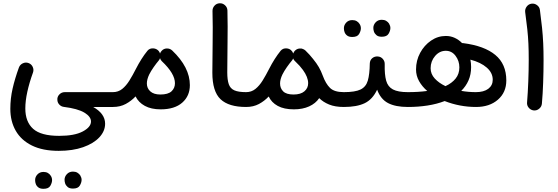

<svg xmlns="http://www.w3.org/2000/svg" viewBox="-20 -638 3450 1188"><path d="M43.9 35.6Q43.9 -28.3 57.9 -89.6Q71.8 -150.9 97.2 -220.7Q104 -238.3 121.3 -246.3Q138.7 -254.4 156.2 -248Q174.3 -241.7 182.4 -224.1Q190.4 -206.5 184.1 -189Q161.6 -127 149.2 -70.6Q136.7 -14.2 136.7 33.2Q136.7 115.7 185.1 159.2Q233.4 202.6 346.2 202.6Q440.9 202.6 491.9 175.5Q543 148.4 543 113.8Q543 83.5 502 58.8Q460.9 34.2 375 23.4Q358.9 21.5 347.4 9.5Q335.9 -2.4 335 -18.6Q333 -38.6 346.9 -53.2Q360.8 -67.9 380.9 -67.9H678.7Q697.8 -67.9 711.2 -54.4Q724.6 -41 724.6 -22Q724.6 -2.9 711.2 10.5Q697.8 23.9 678.7 23.9H556.6Q630.4 65.4 630.4 127.4Q630.4 173.3 594.7 211.7Q559.1 250 494.4 272.7Q429.7 295.4 343.3 295.4Q244.6 295.4 178 262.7Q111.3 230 77.6 171.4Q43.9 112.8 43.9 35.6ZM379.4 474.1Q379.4 455.1 393.8 439.5Q408.2 423.8 431.6 423.8Q447.8 423.8 459 430.7Q470.2 437.5 476.6 447.3Q484.9 461.4 484.9 474.6Q484.9 491.2 473.9 510Q462.9 528.8 431.6 528.8Q410.2 528.8 398.9 519.3Q387.7 509.8 383.3 497.6Q379.4 485.8 379.4 474.1ZM197.3 476.1Q197.3 456.5 211.7 441.2Q226.1 425.8 249 425.8Q265.1 425.8 276.4 432.4Q287.6 439 293.9 449.2Q302.2 461.4 302.2 476.6Q302.2 492.7 291.5 511.5Q280.8 530.3 249 530.3Q228 530.3 216.6 521Q205.1 511.7 201.2 499.5Q197.3 489.3 197.3 476.1Z M632.8 -22Q632.8 -41 646.2 -54.4Q659.7 -67.9 678.7 -67.9Q711.4 -67.9 736.1 -87.6Q760.7 -107.4 781 -140.1Q801.3 -172.9 821.3 -212.4Q836.9 -243.2 855.2 -272Q873.5 -300.8 891.1 -322.3L892.1 -323.7Q906.7 -341.3 931.2 -338.4Q945.3 -336.9 956.1 -328.1Q966.3 -319.8 970.2 -306.6Q973.1 -316.4 980.5 -323.7Q993.2 -337.9 1012.5 -338.1Q1031.7 -338.4 1045.4 -325.7Q1154.8 -221.7 1154.8 -111.3Q1154.8 -44.4 1107.7 -2.9Q1060.5 38.6 974.1 38.6Q915.5 38.6 876.2 17.1Q836.9 -4.4 818.8 -41.5Q793 -13.7 758.3 5.1Q723.6 23.9 678.7 23.9Q659.7 23.9 646.2 10.5Q632.8 -2.9 632.8 -22ZM888.7 -121.6Q888.7 -91.8 910.2 -72.5Q931.6 -53.2 972.2 -53.2Q1020 -53.2 1041.3 -73Q1062.5 -92.8 1062.5 -123Q1062.5 -182.6 981.9 -258.8Q973.6 -266.6 970.2 -277.8Q967.3 -269.5 961.9 -263.2Q947.3 -246.1 930.7 -222.4Q914.1 -198.7 903.3 -177.2Q888.7 -146.5 888.7 -121.6Z M1293.9 -188.5Q1293.9 -280.8 1295.7 -373.8Q1297.4 -466.8 1294.9 -569.8Q1294.4 -588.9 1307.4 -603Q1320.3 -617.2 1339.4 -617.7Q1357.9 -618.7 1372.3 -605.5Q1386.7 -592.3 1387.2 -573.2Q1389.6 -471.7 1387.9 -377.4Q1386.2 -283.2 1386.2 -189.9Q1386.2 -144 1395.5 -117.2Q1404.8 -90.3 1429.9 -79.1Q1455.1 -67.9 1502.4 -67.9H1502.9Q1522 -67.9 1535.4 -54.4Q1548.8 -41 1548.8 -22Q1548.8 -2.9 1535.4 10.5Q1522 23.9 1502.9 23.9H1502.4Q1395 23.9 1344.5 -24.2Q1293.9 -72.3 1293.9 -188.5Z M1457 -22Q1457 -41 1470.5 -54.4Q1483.9 -67.9 1502.9 -67.9Q1535.6 -67.9 1560.3 -87.6Q1585 -107.4 1605.2 -140.1Q1625.5 -172.9 1645.5 -212.4Q1661.1 -243.2 1679.4 -272Q1697.8 -300.8 1715.3 -322.3L1716.3 -323.7Q1731 -341.3 1755.4 -338.4Q1769.5 -336.9 1780.3 -328.1Q1790 -319.8 1794.4 -307.1Q1797.9 -317.9 1805.7 -325.2Q1813 -332 1821.8 -335.4Q1821.8 -335.4 1822.3 -335.4Q1823.2 -335.4 1824.2 -335.9Q1824.7 -336.4 1825.2 -336.4Q1825.7 -336.4 1826.7 -336.4Q1827.1 -336.9 1828.1 -336.9Q1828.6 -336.9 1828.6 -337.4Q1830.1 -337.4 1831.1 -337.4Q1831.1 -337.4 1831.1 -337.4Q1832.5 -337.9 1833.5 -337.9Q1833.5 -337.9 1834 -337.9Q1835 -337.9 1835.9 -337.9Q1835.9 -337.9 1836.4 -337.9Q1837.4 -337.9 1838.4 -337.9Q1838.4 -337.9 1838.9 -337.9Q1839.8 -337.9 1840.8 -337.9Q1840.8 -337.9 1841.3 -337.9Q1842.3 -337.9 1843.8 -337.9Q1843.8 -337.9 1843.8 -337.9Q1845.2 -337.4 1846.2 -337.4Q1846.2 -337.4 1846.2 -337.4Q1847.7 -336.9 1848.6 -336.9Q1848.6 -336.9 1848.6 -336.9Q1850.1 -336.4 1851.1 -335.9Q1851.1 -335.9 1851.1 -335.9Q1861.8 -333 1869.6 -325.7Q1896.5 -299.8 1917 -273.4Q1939 -246.6 1952.9 -222.4Q1966.8 -198.2 1977.1 -169.9Q1995.6 -119.6 2022.2 -93.8Q2048.8 -67.9 2107.4 -67.9H2107.9Q2127 -67.9 2140.4 -54.4Q2153.8 -41 2153.8 -22Q2153.8 -2.9 2140.4 10.5Q2127 23.9 2107.9 23.9H2107.4Q2053.7 23.9 2016.6 8.8Q1979.5 -6.3 1955.1 -30.8Q1933.1 2 1892.8 20.3Q1852.5 38.6 1798.3 38.6Q1737.3 38.6 1698.5 17.3Q1659.7 -3.9 1642.6 -41Q1616.7 -13.2 1582.3 5.4Q1547.9 23.9 1502.9 23.9Q1483.9 23.9 1470.5 10.5Q1457 -2.9 1457 -22ZM1805.2 -259.8Q1797.4 -266.1 1793.9 -276.4Q1791 -269 1786.1 -263.2Q1771.5 -246.1 1754.9 -222.4Q1738.3 -198.7 1727.5 -177.2Q1712.9 -146.5 1712.9 -121.6Q1712.9 -91.8 1732.4 -72.5Q1752 -53.2 1796.4 -53.2Q1840.3 -53.2 1863.5 -73Q1886.7 -92.8 1886.7 -123Q1886.7 -160.6 1854.5 -205.1Q1844.7 -218.3 1833.5 -231Q1821.3 -244.6 1806.2 -258.8L1805.2 -259.8Z M2061.5 -22Q2061.5 -41 2075.2 -54.4Q2088.9 -67.9 2107.9 -67.9Q2177.2 -67.9 2210.9 -84.2Q2244.6 -100.6 2255.9 -139.4Q2267.1 -178.2 2268.1 -245.1Q2269 -266.1 2283.4 -278.1Q2297.9 -290 2317.4 -288.6Q2336.4 -287.6 2348.9 -273.2Q2361.3 -258.8 2360.4 -240.2Q2358.9 -176.8 2369.4 -138.9Q2379.9 -101.1 2411.4 -84.5Q2442.9 -67.9 2503.4 -67.9H2503.9Q2522.9 -67.9 2536.4 -54.4Q2549.8 -41 2549.8 -22Q2549.8 -2.9 2536.4 10.5Q2522.9 23.9 2503.9 23.9H2503.4Q2427.2 23.9 2381.1 -0.2Q2335 -24.4 2313.5 -83Q2285.2 -22.9 2236.6 0.5Q2188 23.9 2107.9 23.9Q2088.9 23.9 2075.2 10.5Q2061.5 -2.9 2061.5 -22ZM2290 -465.3Q2290 -484.4 2304.4 -500Q2318.8 -515.6 2342.3 -515.6Q2358.4 -515.6 2369.6 -508.8Q2380.9 -502 2387.2 -492.2Q2395.5 -478 2395.5 -464.8Q2395.5 -448.2 2384.5 -429.4Q2373.5 -410.6 2342.3 -410.6Q2320.8 -410.6 2309.6 -420.2Q2298.3 -429.7 2293.9 -441.9Q2290 -453.6 2290 -465.3ZM2107.9 -463.4Q2107.9 -482.9 2122.3 -498.3Q2136.7 -513.7 2159.7 -513.7Q2175.8 -513.7 2187 -507.1Q2198.2 -500.5 2204.6 -490.2Q2212.9 -478 2212.9 -462.9Q2212.9 -446.8 2202.1 -428Q2191.4 -409.2 2159.7 -409.2Q2138.7 -409.2 2127.2 -418.5Q2115.7 -427.7 2111.8 -439.9Q2107.9 -450.2 2107.9 -463.4Z M2458 -22Q2458 -41 2471.4 -54.4Q2484.9 -67.9 2503.9 -67.9Q2569.8 -67.9 2623.5 -75.2Q2591.8 -102.5 2573 -136Q2554.2 -169.4 2554.2 -208Q2554.2 -263.7 2579.6 -310.8Q2605 -357.9 2647 -386.7Q2689 -415.5 2738.8 -415.5Q2768.1 -415.5 2793.5 -403.8Q2818.8 -392.1 2838.9 -371.6Q2842.3 -371.6 2846.2 -371.1Q2976.6 -354.5 3044.7 -298.1Q3112.8 -241.7 3112.8 -140.1Q3112.8 -66.4 3060.8 -21.2Q3008.8 23.9 2925.8 23.9Q2825.2 23.9 2731.4 -12.7Q2683.1 5.9 2625.2 14.9Q2567.4 23.9 2503.9 23.9Q2484.9 23.9 2471.4 10.5Q2458 -2.9 2458 -22ZM2644.5 -215.8Q2644.5 -180.2 2669.9 -152.3Q2695.3 -124.5 2736.3 -105Q2776.4 -123.5 2799.3 -152.1Q2822.3 -180.7 2822.3 -221.2Q2822.3 -261.2 2798.8 -292.5Q2775.4 -323.7 2738.3 -323.7Q2699.7 -323.7 2672.1 -291.5Q2644.5 -259.3 2644.5 -215.8ZM2895 -223.1Q2895 -177.2 2878.9 -140.6Q2862.8 -104 2834 -75.7Q2878.4 -67.9 2924.3 -67.9Q2973.6 -67.9 3001.2 -88.6Q3028.8 -109.4 3028.8 -144.5Q3028.8 -187.5 2991.9 -219.7Q2955.1 -252 2890.6 -269Q2895 -246.6 2895 -223.1Z M3229.5 -563.5Q3227.5 -582 3239 -597.4Q3250.5 -612.8 3269 -615.2Q3287.6 -617.7 3303.2 -606Q3318.8 -594.2 3320.8 -575.7Q3329.1 -513.2 3334 -465.3Q3338.9 -417.5 3341.1 -370.6Q3343.3 -323.7 3343.3 -264.2Q3343.3 -197.8 3340.8 -127.7Q3338.4 -57.6 3333 2.9Q3331.5 21.5 3316.7 34.2Q3301.8 46.9 3283.2 45.4Q3264.2 43.5 3251.7 28.8Q3239.3 14.2 3241.2 -4.4Q3246.1 -64.5 3248.8 -134Q3251.5 -203.6 3251.5 -268.6Q3251.5 -324.7 3249.5 -367.9Q3247.6 -411.1 3242.7 -456.5Q3237.8 -502 3229.5 -563.5Z"/></svg>

Font: Mikhak-DS1-FD Medium
Style: Regular
Weight: 500
Designer: Amin Abedi
Version: Version 3.2